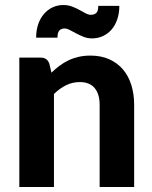

<svg xmlns="http://www.w3.org/2000/svg" viewBox="-20 -745 607 765"><path d="M185 -455.5Q200.5 -470.5 217.2 -483Q234 -495.5 252.8 -504.5Q271.5 -513.5 293.2 -518.5Q315 -523.5 340.5 -523.5Q382.5 -523.5 415 -509Q447.5 -494.5 469.8 -468.5Q492 -442.5 503.2 -406.5Q514.5 -370.5 514.5 -327.5V0H377V-327.5Q377 -370.5 357 -394.2Q337 -418 298 -418Q269 -418 243.5 -405.5Q218 -393 195 -370.5V0H57V-515.5H142Q168 -515.5 176.5 -491.5ZM342 -686Q355.5 -686 363.5 -693.2Q371.5 -700.5 371.5 -721.5H455.5Q455.5 -692 447.2 -668Q439 -644 424.5 -627.2Q410 -610.5 390 -601.2Q370 -592 347 -592Q329 -592 313.2 -598.2Q297.5 -604.5 283.8 -611.8Q270 -619 258.5 -625.2Q247 -631.5 238 -631.5Q224.5 -631.5 216.8 -623.8Q209 -616 209 -595H124Q124 -624.5 132.2 -648.5Q140.5 -672.5 155.2 -689.5Q170 -706.5 189.8 -715.8Q209.5 -725 232.5 -725Q251 -725 267 -719Q283 -713 296.5 -705.5Q310 -698 321.2 -692Q332.5 -686 342 -686Z"/></svg>

Font: Lato 2
Style: Regular
Weight: 800
Designer: Lukasz Dziedzic with Adam Twardoch and Botio Nikoltchev
Foundry: tyPoland Lukasz Dziedzic
Version: Version 2.015; 2015-08-06; http://www.latofonts.com/